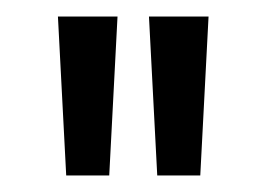

<svg xmlns="http://www.w3.org/2000/svg" viewBox="-20 -635 322 232"><path d="M50 -615H122L112 -423H60ZM160 -615H232L222 -423H170Z"/></svg>

Font: Bigshot One
Style: Regular
Weight: 400
Designer: Gesine Todt
Foundry: Gesine Todt
Version: Version 1.000